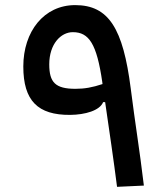

<svg xmlns="http://www.w3.org/2000/svg" viewBox="-20 -723 626 748"><path d="M436 4.9 540.5 0C522.9 -147 507.3 -235.8 489.3 -378.4C459.5 -611.8 403.8 -703.1 272.9 -703.1C151.4 -703.1 70.8 -600.6 70.8 -463.9C70.8 -330.6 127.4 -274.4 253.4 -275.4C312 -275.9 369.1 -292.5 381.8 -325.2H389.6C406.2 -211.4 422.9 -98.1 436 4.9ZM379.4 -395.5C339.4 -382.3 309.6 -377 273.9 -377C195.8 -377 171.9 -401.9 171.9 -472.2C171.9 -551.8 217.3 -597.7 263.7 -597.7C326.7 -597.7 356.9 -552.2 378.4 -403.8C378.9 -400.9 379.4 -397.9 379.4 -395.5Z"/></svg>

Font: Cascadia Mono NF
Style: Regular
Weight: 400
Monospace: yes
Designer: Aaron Bell
Foundry: Saja Typeworks
Version: Version 2404.023